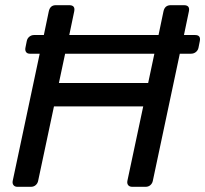

<svg xmlns="http://www.w3.org/2000/svg" viewBox="-20 -720 791 740"><path d="M29 -23 133 -513H95Q85 -513 80.5 -519.5Q76 -526 78 -536L83 -561Q85 -572 93 -578.5Q101 -585 111 -585H149L168 -676Q173 -700 195 -700H247Q271 -700 266 -676L247 -585H591L610 -676Q615 -700 638 -700H689Q713 -700 708 -676L689 -585H732Q755 -585 750 -561L745 -536Q743 -526 735 -519.5Q727 -513 716 -513H673L569 -23Q567 -13 559.5 -6.5Q552 0 541 0H490Q479 0 474 -6.5Q469 -13 471 -23L532 -310H188L127 -23Q125 -13 117.5 -6.5Q110 0 99 0H47Q37 0 32 -6.5Q27 -13 29 -23ZM231 -513 207 -400H551L575 -513Z"/></svg>

Font: SVN-Rubik
Style: Italic
Weight: 400
Italic angle: -12°
Designer: Hubert and Fischer
Foundry: Hubert & Fischer
Version: Version 2.101; ttfautohint (v1.8.3)